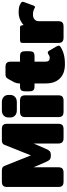

<svg xmlns="http://www.w3.org/2000/svg" viewBox="670 -1390 735 2116"><g transform="rotate(-90 1038.0 -332.5)"><path d="M35 -57V-624Q35 -653 48.5 -666.5Q62 -680 96 -680H211Q233 -680 246 -674.5Q259 -669 266 -653L383 -360L500 -653Q507 -669 520 -674.5Q533 -680 555 -680H670Q704 -680 717.5 -666.5Q731 -653 731 -624V-57Q731 -28 717.5 -14Q704 0 671 0H575Q542 0 528 -14Q514 -28 514 -57V-330L455 -194Q443 -165 429 -152.5Q415 -140 383 -140Q351 -140 337 -152.5Q323 -165 311 -194L252 -330V-57Q252 -28 238.5 -14Q225 0 191 0H95Q62 0 48.5 -14Q35 -28 35 -57Z M801 -585V-610Q801 -639 821.5 -659.5Q842 -680 881 -680H968Q1007 -680 1028 -659.5Q1049 -639 1049 -610V-585Q1049 -556 1028 -535.5Q1007 -515 968 -515H881Q842 -515 821.5 -535.5Q801 -556 801 -585ZM805 -57V-423Q805 -452 818.5 -466Q832 -480 865 -480H984Q1018 -480 1031.5 -466.5Q1045 -453 1045 -423V-57Q1045 -28 1031.5 -14Q1018 0 984 0H865Q832 0 818.5 -14Q805 -28 805 -57Z M1176 -195V-320H1144Q1112 -320 1100.5 -333.5Q1089 -347 1089 -377V-423Q1089 -453 1100.5 -466.5Q1112 -480 1144 -480H1176V-491Q1176 -517 1189 -543.5Q1202 -570 1225 -609Q1236 -628 1246 -634Q1256 -640 1283 -640H1355Q1389 -640 1402.5 -626.5Q1416 -613 1416 -583V-480H1476Q1508 -480 1519.5 -466.5Q1531 -453 1531 -423V-377Q1531 -347 1519.5 -333.5Q1508 -320 1476 -320H1416V-199Q1416 -176 1425.5 -164.5Q1435 -153 1456 -153Q1471 -153 1478 -156Q1485 -159 1499 -168Q1508 -174 1516 -174Q1528 -174 1536 -160L1583 -79Q1592 -63 1592 -53Q1592 -42 1580 -34Q1543 -10 1497.5 2.5Q1452 15 1388 15Q1286 15 1231 -40.5Q1176 -96 1176 -195Z M1622 -57V-447Q1622 -467 1629.5 -473.5Q1637 -480 1660 -480H1786Q1799 -480 1805.5 -477.5Q1812 -475 1814 -466L1820 -441Q1881 -495 1960 -495Q1999 -495 2022 -489Q2045 -483 2065 -468Q2076 -460 2076 -451Q2076 -445 2073 -437L2034 -331Q2028 -315 2018 -315Q2012 -315 2004 -320Q1988 -329 1973 -333Q1958 -337 1934 -337Q1902 -337 1882 -320Q1862 -303 1862 -274V-57Q1862 -28 1848.5 -14Q1835 0 1802 0H1683Q1650 0 1636 -14Q1622 -28 1622 -57Z"/></g></svg>

Font: Mitr
Style: Bold
Weight: 700
Designer: Thanarat Vachiruckul
Foundry: Cadson Demak
Version: Version 1.003